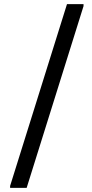

<svg xmlns="http://www.w3.org/2000/svg" viewBox="-20 -772 447 936"><path d="M387.2 -752V-742.2L109.9 144H29.3V134.3L306.6 -752Z"/></svg>

Font: NoticiaText-Regular
Style: Regular
Weight: 400
Designer: JM Sole
Foundry: JM Sole
Version: Version 1.003